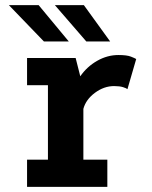

<svg xmlns="http://www.w3.org/2000/svg" viewBox="-20 -725 590 745"><path d="M85 0V-105.5H166V-394.5H85V-500H273.5L291.5 -429Q317.5 -466.5 357 -489Q396.5 -511.5 439.5 -511.5Q472.5 -511.5 488.2 -505.2Q504 -499 508.5 -496L474.5 -379Q471 -382.5 457.5 -386.8Q444 -391 422.5 -391Q383.5 -391 348.2 -364.8Q313 -338.5 303.5 -302.5V-105.5H396.5V0ZM315 -564 193 -705H305.5L407.5 -564ZM150.5 -564 14.5 -705H130L247 -564Z"/></svg>

Font: Trispace SemiCondensed SemiBold
Style: Regular
Weight: 600
Width: 4
Designer: Tyler Finck
Foundry: Etcetera Type Company
Version: Version 1.210; ttfautohint (v1.8.3)